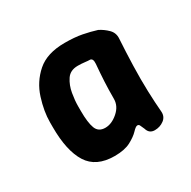

<svg xmlns="http://www.w3.org/2000/svg" viewBox="-76 -780 413 415"><g transform="rotate(-30 130.0 -572.0)"><path d="M102 -439Q56 -439 36.5 -470Q17 -501 17 -560V-572Q17 -599 27 -630.5Q37 -662 61.5 -683.5Q86 -705 130 -705Q155 -705 173 -701.5Q191 -698 207 -693Q219 -687 228.5 -677.5Q238 -668 237 -654Q235 -622 234 -588Q233 -554 234 -524.5Q235 -495 237 -472Q238 -459 228 -451.5Q218 -444 205 -444Q191 -444 187 -458Q184 -464 182.5 -468Q181 -472 177 -472Q173 -472 165 -463.5Q157 -455 142 -447Q127 -439 102 -439ZM115 -502Q131 -502 146.5 -515.5Q162 -529 162 -547Q162 -570 163 -589.5Q164 -609 166 -632Q167 -645 160 -646Q155 -646 147 -647Q139 -648 130 -648Q111 -648 102 -634.5Q93 -621 90 -603.5Q87 -586 87 -572V-560Q87 -531 92.5 -516.5Q98 -502 115 -502Z"/></g></svg>

Font: Winky Sans SemiBold
Style: Regular
Weight: 600
Designer: Simon Atzbach
Foundry: typofactur
Version: Version 1.205